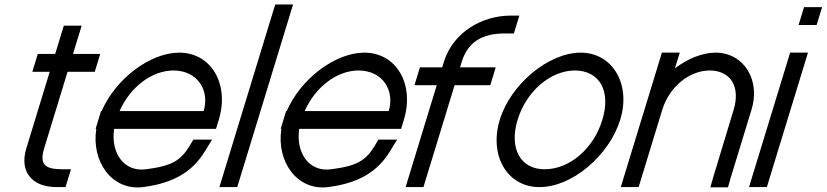

<svg xmlns="http://www.w3.org/2000/svg" viewBox="-20 -819 3707 861"><path d="M282.9 -497 177.5 -152C157.7 -84 178.3 -60 258.3 -60H298.3L273.9 20H233.9C123.9 20 66.7 -48 97.5 -152L202.9 -497H164.9H124.9L149.4 -577H189.4H227.4L254 -664L266.2 -704H346.2L334 -664L307.4 -577H389.4H429.4L404.9 -497H364.9Z M516.1 -321H893.1C920.7 -411 868.5 -502 758.8 -503C661.3 -503 564.6 -429.5 516.1 -321ZM411.8 -241H408.7L420.9 -281L433.1 -321H435.7C498.3 -464.5 651 -582.1 783.2 -583C928.2 -583 1009.8 -441 960.9 -281L948.7 -241H908.7H491.8C475.7 -130.8 538.1 -46.6 634.3 -60H635.3C752.9 -75 790.6 -100 830.4 -165L847 -193H931L899.1 -141C846.5 -54 764.4 2 620.9 20C482.5 37.4 388.9 -94.1 411.8 -241Z M1202 -759 1214.3 -799H1294.3L1282 -759L1056.1 -20L1043.9 20H963.9L976.1 -20Z M1346.1 -321H1723.1C1750.7 -411 1698.5 -502 1588.8 -503C1491.3 -503 1394.6 -429.5 1346.1 -321ZM1241.8 -241H1238.7L1250.9 -281L1263.1 -321H1265.7C1328.3 -464.5 1481 -582.1 1613.2 -583C1758.2 -583 1839.8 -441 1790.9 -281L1778.7 -241H1738.7H1321.8C1305.7 -130.8 1368.1 -46.6 1464.3 -60H1465.3C1582.9 -75 1620.6 -100 1660.4 -165L1677 -193H1761L1729.1 -141C1676.5 -54 1594.4 2 1450.9 20C1312.5 37.4 1218.9 -94.1 1241.8 -241Z M2269 -749H2309L2284.5 -669H2244.5C2144.5 -669 2079.5 -633 2051 -543L2043.1 -517H2163.1H2203.1L2178.6 -437H2138.6H2018.6L1891.1 -20L1878.9 20H1798.9L1811.1 -20L1938.6 -437H1878.6H1838.6L1863.1 -517H1903.1H1963.1L1971 -543C2013 -677 2145 -749 2269 -749Z M2221.2 -282C2269.8 -441 2438.9 -582 2583.2 -583C2728.2 -583 2810.5 -440 2761.2 -282C2712.3 -122 2544.6 21 2398.9 20C2253.9 20 2172.3 -122 2221.2 -282ZM2301.2 -282C2261.5 -152 2315 -59 2423.3 -60C2532.3 -60 2642.2 -151 2681.2 -282C2720.7 -411 2668.5 -502 2558.8 -503C2449.8 -503 2340.7 -411 2301.2 -282Z M3006.7 -512.6C3063.2 -555.4 3128.5 -582.5 3188.2 -583C3315.2 -583 3391.9 -461 3349.7 -326L3256.1 -20L3244.6 21H3165.6L3176.8 -19L3269.7 -326C3301.5 -430 3256.5 -502 3163.8 -503C3070.8 -503 2981.5 -430 2949.7 -326L2937.4 -286L2856.1 -20L2843.9 20H2763.9L2776.1 -20L2857.4 -286L2869.7 -326L2936 -543L2948.2 -583H3028.2L3016 -543Z M3601.2 -707H3561.2L3585.6 -787H3625.6H3626.6H3666.6L3642.2 -707H3602.2ZM3511 -543 3523.2 -583H3603.2L3591 -543L3431.1 -20L3418.9 20H3338.9L3351.1 -20Z"/></svg>

Font: Nordica Plus
Style: NordicaClassicLightObl
Weight: 300
Version: Version 1.01